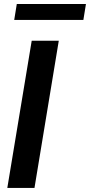

<svg xmlns="http://www.w3.org/2000/svg" viewBox="-20 -929 445 949"><path d="M270.5 -727.5 150.4 0H16.1L136.7 -727.5ZM404.8 -909.2 392.1 -830.6H50.3L63 -909.2Z"/></svg>

Font: Inter Display Semi Bold
Style: Italic
Weight: 600
Italic angle: -9.39999°
Designer: Rasmus Andersson
Foundry: rsms
Version: Version 4.000;git-4fc901f